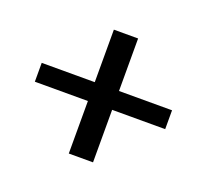

<svg xmlns="http://www.w3.org/2000/svg" viewBox="-88 -665 722 670"><g transform="rotate(20 273.0 -330.0)"><path d="M228 -100V-295H31V-365H228V-560H318V-365H515V-295H318V-100Z"/></g></svg>

Font: El Messiri
Style: Bold
Weight: 700
Designer: Mohamed Gaber
Foundry: Kief Type Foundry
Version: Version 2.020; ttfautohint (v1.8.3)